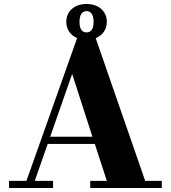

<svg xmlns="http://www.w3.org/2000/svg" viewBox="-20 -946 860 966"><path d="M25.5 -36V0H247V-36H155L220 -222H457L517.5 -36H434V0H794V-36H710.5L461.5 -754C497 -768 517.5 -799 517.5 -836C517.5 -887 479 -926 415.5 -926C352 -926 313.5 -887 313.5 -836C313.5 -799 333.5 -769 368 -754.5L113 -36ZM380 -836C380 -873.5 394 -890 415.5 -890C436.5 -890 451 -873.5 451 -836C451 -798 436.5 -783 415.5 -783C394 -783 380 -798 380 -836ZM343 -574 445 -258H232.5Z"/></svg>

Font: Bodoni* 06
Style: Bold
Weight: 700
Version: Version 2.2